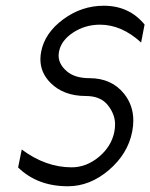

<svg xmlns="http://www.w3.org/2000/svg" viewBox="-20 -649 527 673"><path d="M217.8 3.9Q111.3 3.9 43.5 -62L56.2 -125Q140.1 -62.5 231 -62.5Q282.7 -62.5 326.7 -99.1Q370.6 -135.7 380.9 -187.5Q383.3 -200.7 383.3 -213.4Q383.3 -248.5 357.9 -280.5Q332.5 -312.5 280.8 -312.5Q203.1 -312.5 157.2 -358.4Q121.6 -394 121.6 -441.4Q121.6 -454.6 124.5 -468.8Q137.2 -533.7 201.7 -581.3Q266.1 -628.9 343.8 -628.9Q432.6 -628.9 486.8 -563L474.6 -500Q406.2 -562.5 330.6 -562.5Q278.8 -562.5 236.8 -535.2Q194.8 -507.8 187 -468.8Q185.5 -460.9 185.5 -453.6Q185.5 -424.3 213.6 -399.7Q241.7 -375 293.5 -375Q371.1 -375 415 -320.3Q447.3 -279.8 447.3 -226.6Q447.3 -208 443.4 -187.5Q428.2 -109.9 361.8 -53Q295.4 3.9 217.8 3.9Z"/></svg>

Font: Juliett
Style: Italic
Weight: 400
Italic angle: -11.25°
Designer: GGBotNet
Foundry: GGBotNet
Version: 0.60